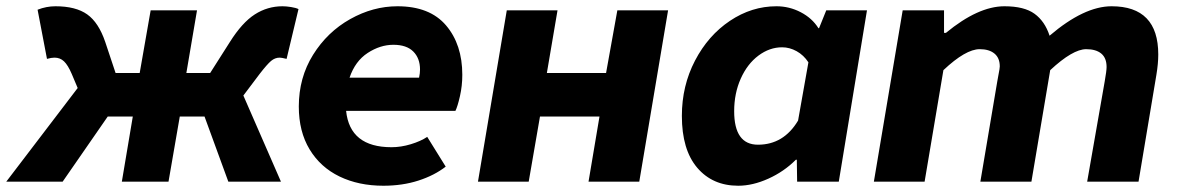

<svg xmlns="http://www.w3.org/2000/svg" viewBox="-74 -580 3761 613"><path d="M174 -299 155 -344Q143 -372 130.5 -384Q118 -396 100 -396Q90 -396 76 -392L46 -549Q74 -560 103 -560Q168 -560 204.5 -534Q241 -508 262 -446L295 -347H372L407 -547H555L521 -347H597L660 -446Q699 -508 739.5 -534Q780 -560 828 -560Q840 -560 855.5 -557.5Q871 -555 879 -551L841 -392Q825 -396 819 -396Q804 -396 791.5 -385.5Q779 -375 755 -344L703 -275L823 0H655L579 -208H500L464 0H315L350 -208H270L126 0H-54Z M880 -240Q880 -332 925.5 -405Q971 -478 1044 -519Q1117 -560 1195 -560Q1298 -560 1350 -499Q1402 -438 1402 -341Q1402 -306 1394.5 -273Q1387 -240 1380 -226H1031Q1043 -110 1176 -110Q1206 -110 1237.5 -119.5Q1269 -129 1290 -143L1349 -48Q1313 -20 1262 -3.5Q1211 13 1150 13Q1071 13 1010 -16.5Q949 -46 914.5 -103Q880 -160 880 -240ZM1264 -332Q1267 -346 1267 -358Q1267 -394 1245.5 -415.5Q1224 -437 1182 -437Q1140 -437 1100 -411Q1060 -385 1042 -332Z M1544 -547H1706L1672 -347H1861L1897 -547H2059L1967 0H1805L1840 -208H1650L1614 0H1452Z M2103 -210Q2103 -306 2145 -386.5Q2187 -467 2256.5 -513.5Q2326 -560 2405 -560Q2446 -560 2482.5 -541Q2519 -522 2539 -490H2541L2564 -547H2694L2604 0H2471L2470 -70H2467Q2429 -32 2379 -9.5Q2329 13 2283 13Q2201 13 2152 -44.5Q2103 -102 2103 -210ZM2474 -195 2507 -381Q2492 -404 2469.5 -416.5Q2447 -429 2423 -429Q2383 -429 2347.5 -402.5Q2312 -376 2291 -329Q2270 -282 2270 -225Q2270 -118 2346 -118Q2428 -118 2474 -195Z M2808 -547H2940V-475H2946Q3049 -560 3133 -560Q3196 -560 3229 -536Q3262 -512 3277 -466Q3387 -560 3475 -560Q3624 -560 3624 -406Q3624 -377 3618 -341L3561 0H3397L3453 -320Q3459 -354 3459 -366Q3459 -395 3442 -409Q3425 -423 3394 -423Q3351 -423 3279 -356L3219 0H3056L3110 -320L3114 -342Q3118 -362 3118 -368Q3118 -395 3101 -409Q3084 -423 3054 -423Q3009 -423 2938 -356L2878 0H2716Z"/></svg>

Font: Nebula Sans Bold
Style: Regular
Weight: 700
Italic angle: -9°
Designer: Paul D. Hunt for Adobe (as Source Sans)
Foundry: Nebula Entertainment & Broadcasting LLC
Version: Version 1.010